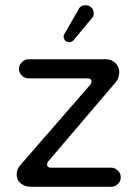

<svg xmlns="http://www.w3.org/2000/svg" viewBox="-20 -720 526 735"><path d="M262.7 -567.4 330.1 -648.4Q338.9 -656.2 338.9 -668.9Q338.9 -687.5 323.2 -696.3Q316.4 -700.2 307.6 -700.2Q288.1 -700.2 280.3 -683.6Q280.3 -683.6 230.5 -596.7Q223.6 -585.9 223.6 -581.5Q223.6 -577.1 224.1 -575.2Q224.6 -573.2 225.6 -571.3Q226.6 -567.4 229.5 -564.5Q236.3 -558.6 246.1 -558.6Q255.9 -558.6 262.7 -567.4ZM405.3 -78.1H174.8Q167 -78.1 163.6 -81.5Q160.2 -85 160.2 -90.8Q160.2 -96.7 164.1 -101.6L423.8 -406.2Q436.5 -422.9 436.5 -443.4Q436.5 -463.9 421.9 -478.5Q407.2 -493.2 384.8 -493.2H88.9Q74.2 -493.2 63.5 -481.4Q56.6 -474.6 54.7 -467.8Q52.7 -460.9 52.7 -456.1Q52.7 -441.4 63.5 -430.7Q74.2 -419.9 88.9 -419.9H315.4Q328.1 -419.9 330.1 -411.1Q330.1 -410.2 330.1 -406.7Q330.1 -403.3 326.2 -396.5Q326.2 -396.5 58.6 -88.9Q43.9 -72.3 43.9 -52.7Q43.9 -22.5 73.2 -9.8Q85 -4.9 100.6 -4.9H405.3Q419.9 -4.9 431.2 -15.6Q442.4 -26.4 442.4 -41Q442.4 -55.7 431.2 -66.9Q419.9 -78.1 405.3 -78.1Z"/></svg>

Font: FakePearl
Style: Light
Weight: 350
Version: Version 1.2